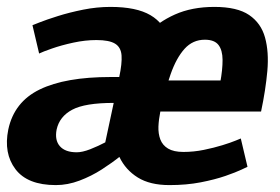

<svg xmlns="http://www.w3.org/2000/svg" viewBox="-20 -528 811 556"><path d="M141.7 8Q59.7 8 24.8 -38Q-10 -84 4 -153Q21 -233 95.2 -269Q169.3 -305 300.3 -305H325.3L309.3 -230Q226 -230 189.2 -210.3Q152.3 -190.7 144 -153Q138 -122.3 153.3 -104.7Q168.7 -87 202.3 -87ZM93.3 -373 74 -455Q74 -455 94.2 -463Q114.3 -471 147.7 -481.5Q181 -492 220.8 -500Q260.7 -508 300 -508L259.3 -412Q226.7 -412 192.2 -404.5Q157.7 -397 130.5 -387.5Q103.3 -378 93.3 -373ZM449.3 -230 325.3 -305Q333.7 -344 332 -367.5Q330.3 -391 313.3 -401.5Q296.3 -412 259.3 -412L300 -508Q375 -508 415.8 -484Q456.7 -460 467.5 -414Q478.3 -368 464.3 -302ZM379.7 -173.3V-121Q379.7 -121 366 -108Q352.3 -95 328.8 -76Q305.3 -57 275 -37.5Q244.7 -18 210.3 -5Q176 8 141.7 8L202.3 -87Q218.3 -87 241.2 -95.8Q264 -104.7 288 -117.3Q312 -130 332.8 -142.8Q353.7 -155.7 366.7 -164.5Q379.7 -173.3 379.7 -173.3ZM426.3 -125 279.3 -90 325.3 -305 449.3 -230ZM600.7 -508 573.3 -413Q538.3 -413 514.5 -386.7Q490.7 -360.3 474.2 -313.5Q457.7 -266.7 444.3 -205L314 -250Q324 -298 345.8 -344Q367.7 -390 402.5 -427Q437.3 -464 486.5 -486Q535.7 -508 600.7 -508ZM677.3 -127 696.7 -45Q696.7 -45 679.8 -37Q663 -29 632.7 -18.5Q602.3 -8 561.2 0Q520 8 470.7 8L511.3 -88Q541 -88 570.3 -94Q599.7 -100 624 -107.5Q648.3 -115 662.8 -121Q677.3 -127 677.3 -127ZM314 -250 444.3 -205Q439.7 -182.3 438.8 -161.7Q438 -141 444.3 -124.2Q450.7 -107.3 466.8 -97.7Q483 -88 511.3 -88L470.7 8Q414.3 8 379 -14Q343.7 -36 326 -73Q308.3 -110 306.2 -156Q304 -202 314 -250ZM394.3 -295H745.3L736 -205H375ZM600.7 -508Q667 -508 701.5 -484.5Q736 -461 747.5 -419.3Q759 -377.7 754.2 -322.7Q749.3 -267.7 736 -205H600.7Q610.7 -251 617.7 -288.8Q624.7 -326.7 624.5 -354.7Q624.3 -382.7 612.7 -397.8Q601 -413 573.3 -413Z"/></svg>

Font: Epunda Slab Light
Style: Italic
Weight: 300
Italic angle: -12°
Designer: Simon Atzbach
Foundry: typofactur
Version: Version 1.102